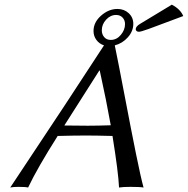

<svg xmlns="http://www.w3.org/2000/svg" viewBox="-20 -837 841 860"><path d="M366.2 -230Q314 -230 237.8 -228V-227.1Q147 -84 106 2.9Q94.7 0 62 0Q39.1 0 25.9 2.9Q298.3 -406.2 445.8 -633.8Q424.8 -640.6 411.9 -658Q398.9 -675.3 398.9 -698.2Q398.9 -737.3 432.9 -767.1Q466.8 -796.9 505.9 -796.9Q536.1 -796.9 556.6 -777.8Q577.1 -758.8 577.1 -730Q577.1 -697.3 552.7 -669.9Q528.3 -642.6 494.1 -633.8Q510.3 -555.7 539.1 -404.1Q567.9 -252.4 589.4 -146.7Q610.8 -41 623 2.9Q606.9 0 564 0Q531.2 0 513.2 2.9Q510.3 -64 483.9 -228Q407.7 -230 366.2 -230ZM373 -273.9Q414.6 -273.9 476.1 -275.9Q456.5 -386.2 426.8 -521H424.8L268.1 -274.9Q284.7 -274.9 321.8 -274.4Q358.9 -273.9 373 -273.9ZM500 -770Q474.6 -770 455.3 -749Q436 -728 436 -701.2Q436 -683.1 446.8 -670.7Q457.5 -658.2 476.1 -658.2Q502.4 -658.2 521.2 -680.7Q540 -703.1 540 -729Q540 -746.6 529.1 -758.3Q518.1 -770 500 -770ZM751 -816.9 750 -815.9Q788.1 -795.9 800.8 -765.1L645 -707Q608.4 -693.8 601.1 -694.8Q595.2 -694.8 591.6 -698.2Q587.9 -701.7 587.9 -706.1Q587.9 -718.8 608.9 -731Z"/></svg>

Font: Linear Smooth
Style: Italic
Weight: 400
Designer: Philipp H. Poll, Flanker
Foundry: Philipp H. Poll, reworked by Flanker
Version: Version 1.061 | FøM Fix